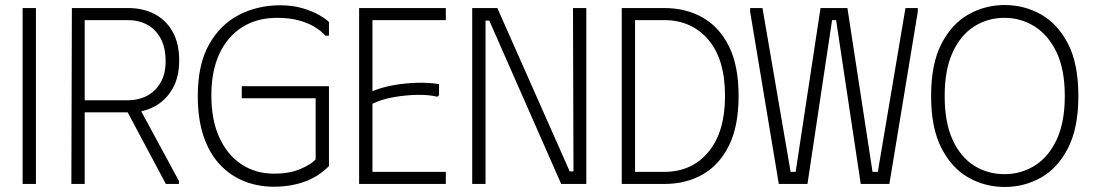

<svg xmlns="http://www.w3.org/2000/svg" viewBox="-20 -732 4351 764"><path d="M70 -700H123V0H70Z M266 -700H490Q549 -700 594.5 -676.5Q640 -653 666.5 -606.5Q693 -560 693 -491Q693 -425 666.5 -379Q640 -333 596 -309Q570 -295 542 -289L692 -12V0H640L488 -285H317V0H264ZM317 -652V-333H490Q531 -333 564.5 -350.5Q598 -368 618.5 -402.5Q639 -437 639 -488Q639 -544 618.5 -580.5Q598 -617 564.5 -634.5Q531 -652 490 -652Z M767 -350Q767 -475 811.5 -554.5Q856 -634 930.5 -672.5Q1005 -711 1095 -711Q1144 -711 1183 -699.5Q1222 -688 1249.5 -672.5Q1277 -657 1289 -644V-590H1275Q1257 -610 1230 -626Q1203 -642 1166.5 -651.5Q1130 -661 1082 -661Q1003 -661 944 -624Q885 -587 853 -518Q821 -449 821 -352Q821 -255 852.5 -185.5Q884 -116 940.5 -78.5Q997 -41 1070 -41Q1133 -41 1176.5 -60Q1220 -79 1236 -98V-341H942V-389H1289V-71Q1246 -28 1190.5 -8.5Q1135 11 1070 11Q1007 11 952.5 -10.5Q898 -32 856 -76Q814 -120 790.5 -188.5Q767 -257 767 -350Z M1754 -700V-652H1462V-369Q1497 -384 1543 -392.5Q1589 -401 1638 -402.5Q1687 -404 1727 -397V-353L1720 -347Q1690 -355 1643 -354.5Q1596 -354 1547 -345.5Q1498 -337 1462 -319V-48H1754V0H1409V-700Z M2260 -700H2313V0H2213L1927 -650H1912V0H1859V-700H1959L2247 -50H2262Z M2624 -700H2454V0H2624Q2709 0 2775.5 -37.5Q2842 -75 2880.5 -152.5Q2919 -230 2919 -350Q2919 -471 2880.5 -548Q2842 -625 2775.5 -662.5Q2709 -700 2624 -700ZM2622 -48H2507V-652H2622Q2732 -652 2798.5 -574Q2865 -496 2865 -350Q2865 -207 2799 -127.5Q2733 -48 2622 -48Z M2965 -700H3014L3126 -48H3146L3245 -700H3352L3452 -48H3473L3583 -700H3632V-685L3519 0H3405L3307 -652H3291L3193 0H3079L2965 -685Z M3685 -350Q3685 -478 3726 -557.5Q3767 -637 3833.5 -674.5Q3900 -712 3978 -712Q4056 -712 4122.5 -674.5Q4189 -637 4230 -557.5Q4271 -478 4271 -350Q4271 -223 4230 -143Q4189 -63 4122.5 -25.5Q4056 12 3978 12Q3900 12 3833.5 -25.5Q3767 -63 3726 -143Q3685 -223 3685 -350ZM3739 -350Q3739 -245 3770.5 -176Q3802 -107 3856 -73Q3910 -39 3977 -39Q4043 -39 4097.5 -73Q4152 -107 4184.5 -176Q4217 -245 4217 -350Q4217 -456 4184 -524.5Q4151 -593 4096.5 -627Q4042 -661 3977 -661Q3910 -661 3856 -626.5Q3802 -592 3770.5 -523Q3739 -454 3739 -350Z"/></svg>

Font: Phudu Light Light
Style: Regular
Weight: 300
Version: Version 1.005;gftools[0.9.23]